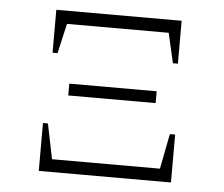

<svg xmlns="http://www.w3.org/2000/svg" viewBox="-43 -567 718 615"><g transform="rotate(5 316.0 -259.5)"><path d="M114 -381V-519H517V-381H501L479 -477H152L130 -381ZM176 -249V-287H457V-249ZM103 0V-154H119L142 -41H489L511 -154H528V0Z"/></g></svg>

Font: Piazzolla SC ExtraLight
Style: Regular
Weight: 200
Designer: Juan Pablo del Peral
Foundry: Huerta Tipografica
Version: Version 1.330